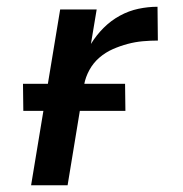

<svg xmlns="http://www.w3.org/2000/svg" viewBox="-20 -548 540 568"><path d="M72 0 158 -520H266L249 -418Q265 -444 286.5 -465.5Q308 -487 334.5 -501.5Q361 -516 389.5 -522Q418 -528 446 -528L447 -428Q425 -428 402.5 -426Q380 -424 357.5 -418Q335 -412 313.5 -402.5Q292 -393 274 -377.5Q256 -362 244.5 -341Q233 -320 229 -298L180 0ZM49 -220 48 -300H350L351 -220Z"/></svg>

Font: Iosevka Aile Semibold Oblique
Style: Regular
Weight: 600
Italic angle: -9°
Designer: Belleve Invis
Foundry: Belleve Invis
Version: Version 31.1.0; ttfautohint (v1.8.4)